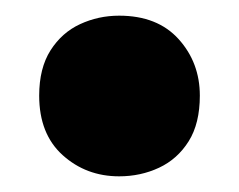

<svg xmlns="http://www.w3.org/2000/svg" viewBox="-20 -217 305 245"><path d="M132 8Q90 8 60 -19Q30 -46 30 -95Q30 -130 44.5 -152.8Q59 -175.5 82.2 -186.2Q105.5 -197 132 -197Q181 -197 208 -167Q235 -137 235 -95Q235 -59.5 220.8 -36.8Q206.5 -14 183 -3Q159.5 8 132 8Z"/></svg>

Font: Argentum Novus Black
Style: Regular
Weight: 900
Designer: Julieta Ulanovsky (font) & Cristiano Sobral (main changes)
Foundry: Julieta Ulanovsky (font) & Cristiano Sobral (main changes)
Version: Version 3.00;November 27, 2020;FontCreator 13.0.0.2655 64-bi